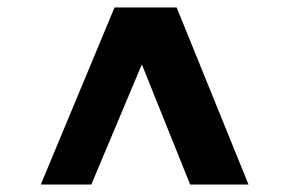

<svg xmlns="http://www.w3.org/2000/svg" viewBox="-20 -768 773 513"><path d="M452 -748 644 -275H488L359 -596L224 -275H89L286 -748Z"/></svg>

Font: Martel Heavy
Style: Regular
Weight: 900
Designer: Dan Reynolds
Foundry: Dan Reynolds
Version: Version 1.001; ttfautohint (v1.1) -l 5 -r 5 -G 72 -x 0 -D la